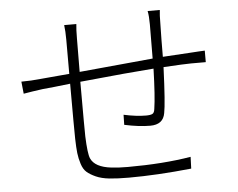

<svg xmlns="http://www.w3.org/2000/svg" viewBox="-53 -824 1106 891"><g transform="rotate(-5 500.0 -378.5)"><path d="M666 -759.8H722.7Q719.7 -736.3 719.7 -697.3Q718.8 -673.8 718.3 -619.6Q717.8 -565.4 717.8 -542Q825.2 -548.8 846.7 -549.8Q861.3 -550.8 884.3 -552.2Q907.2 -553.7 914.1 -553.7V-500H845.7Q816.4 -500 716.8 -494.1Q710 -323.2 701.2 -281.2Q692.4 -228.5 631.8 -228.5Q579.1 -228.5 511.7 -243.2L512.7 -290Q571.3 -277.3 616.2 -277.3Q637.7 -277.3 646.5 -282.2Q655.3 -287.1 657.2 -304.7Q666 -360.4 669.9 -491.2Q560.5 -483.4 326.2 -460Q326.2 -222.7 327.1 -205.1Q330.1 -125 339.8 -102.5Q358.4 -59.6 435.5 -50.8Q466.8 -46.9 511.7 -46.9Q676.8 -46.9 805.7 -68.4L803.7 -13.7Q642.6 2.9 512.7 2.9Q459 2.9 421.9 -1Q384.8 -4.9 358.9 -16.6Q333 -28.3 317.9 -41.5Q302.7 -54.7 294.4 -80.6Q286.1 -106.4 283.2 -131.8Q280.3 -157.2 279.3 -199.2Q278.3 -242.2 278.3 -455.1Q195.3 -445.3 149.4 -441.4Q132.8 -439.5 101.6 -434.6Q70.3 -429.7 59.6 -427.7L53.7 -484.4Q98.6 -484.4 144.5 -489.3Q157.2 -490.2 177.2 -492.2Q197.3 -494.1 227.1 -496.6Q256.8 -499 278.3 -501V-660.2Q278.3 -700.2 274.4 -728.5H331.1Q328.1 -703.1 328.1 -662.1L327.1 -505.9Q647.5 -536.1 669.9 -538.1Q670.9 -589.8 670.9 -696.3Q670.9 -735.4 666 -759.8Z"/></g></svg>

Font: GenEi Gothic M Light
Style: Regular
Weight: 300
Designer: o_tamon (Modified); [Source Han Sans]
Ryoko NISHIZUKA  (kana & ideographs); Paul D. Hunt (Latin, Greek & Cyrillic); Wenl
Version: Version 1.1a;Original Version 1.004